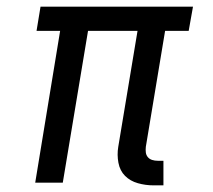

<svg xmlns="http://www.w3.org/2000/svg" viewBox="-20 -550 640 578"><path d="M442 8Q418 8 395 1.5Q372 -5 356.5 -20.5Q341 -36 336.5 -60Q332 -84 336 -108L394 -457H245L169 0H86L161 -457H90L102 -530H561L548 -457H477L419 -108Q418 -99 419 -91Q420 -83 425 -77Q430 -71 438 -68.5Q446 -66 455 -66H472V8Z"/></svg>

Font: Iosevka Slab Extended
Style: Italic
Weight: 400
Width: 7
Italic angle: -9°
Monospace: yes
Designer: Belleve Invis
Foundry: Belleve Invis
Version: Version 11.1.0; ttfautohint (v1.8.3)